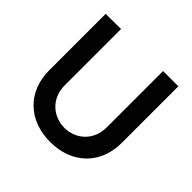

<svg xmlns="http://www.w3.org/2000/svg" viewBox="-183 -895 1085 1085"><g transform="rotate(45 360.0 -352.5)"><path d="M360 15C531.5 15 650 -96.5 650 -267.5V-720H528V-270.5C528 -163.5 449.5 -98.5 360 -98.5C272.5 -98.5 192 -162 192 -270.5V-720L70 -719V-267.5C70 -96 188.5 15 360 15Z"/></g></svg>

Font: Manrope
Style: Bold
Weight: 700
Designer: Mikhail Sharanda
Foundry: Mikhail Sharanda
Version: Version 4.505;FEAKit 1.0